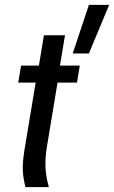

<svg xmlns="http://www.w3.org/2000/svg" viewBox="-20 -770 469 790"><path d="M85 0Q76.7 -29.2 74.2 -62.5Q71.7 -95.8 80 -149.2L126.7 -430H55L66.7 -500H140L160.8 -625H247.5L226.7 -500H308.3L296.7 -430H216.7L172.5 -163.3Q164.2 -109.2 167.9 -70.4Q171.7 -31.7 180 -5V0ZM279.2 -550 345.8 -750H429.2L345.8 -550Z"/></svg>

Font: Familjen Grotesk
Style: Italic
Weight: 400
Italic angle: -9.46201°
Designer: Anders Wikstroem, Jonas Baeckman, Matilda Gysing, Kristian Moeller
Foundry: Familjen STHLM AB
Version: Version 2.000